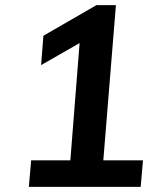

<svg xmlns="http://www.w3.org/2000/svg" viewBox="-20 -732 640 752"><path d="M252 -59 296 -617 361 -603 141 -477 150 -592 358 -712H434L381 -59ZM93 0 102 -104H540L531 0Z"/></svg>

Font: Muli
Style: Bold Italic
Weight: 700
Italic angle: -4.541°
Designer: Vernon Adams
Foundry: Vernon Adams
Version: Version 2.100; ttfautohint (v1.8.1.43-b0c9)